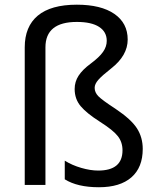

<svg xmlns="http://www.w3.org/2000/svg" viewBox="-20 -785 671 815"><path d="M522 -617.2Q522 -549.3 452.1 -494.6Q413.6 -464.4 397.7 -446.5Q381.8 -428.7 381.8 -412.1Q381.8 -392.6 397.5 -376.5Q413.1 -360.4 470.2 -323.2Q537.1 -278.3 561.5 -240Q585.9 -201.7 585.9 -152.8Q585.9 -74.2 537.8 -32.2Q489.7 9.8 399.9 9.8Q308.6 9.8 254.9 -23.9V-103Q286.1 -83.5 325 -72.3Q363.8 -61 397 -61Q500 -61 500 -147Q500 -181.6 480.2 -207Q460.4 -232.4 405.8 -267.1Q348.1 -303.7 322.5 -334.2Q296.9 -364.7 296.9 -407.2Q296.9 -438 313.5 -463.6Q330.1 -489.3 365.2 -515.1Q401.4 -542 417.2 -564.5Q433.1 -586.9 433.1 -611.8Q433.1 -649.9 400.6 -670.9Q368.2 -691.9 306.2 -691.9Q172.9 -691.9 172.9 -584V0H85V-584Q85 -672.4 140.6 -718.8Q196.3 -765.1 306.2 -765.1Q408.7 -765.1 465.3 -726.1Q522 -687 522 -617.2Z"/></svg>

Font: Noto Sans Historic
Style: Regular
Weight: 400
Designer: Monotype Design Team
Foundry: Monotype Imaging Inc.
Version: Version 0.71 uh